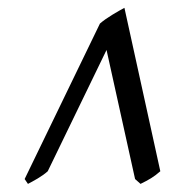

<svg xmlns="http://www.w3.org/2000/svg" viewBox="-20 -716 461 483"><path d="M383.3 -285.2Q371.1 -274.4 359.9 -267.6Q348.6 -260.7 333.5 -253.4L319.8 -265.6L248 -590.3L100.1 -285.2Q89.8 -275.9 74.5 -266.8Q59.1 -257.8 50.3 -253.4L42 -265.6L231.4 -656.7Q243.2 -667 262 -678.5Q280.8 -689.9 293 -696.3Z"/></svg>

Font: Dai Banna SIL Medium
Style: Italic
Weight: 500
Italic angle: -11°
Designer: Victor Gaultney
Foundry: SIL International
Version: Version 4.000